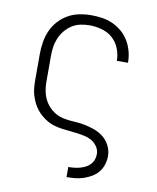

<svg xmlns="http://www.w3.org/2000/svg" viewBox="-84 -607 719 882"><g transform="rotate(10 275.0 -166.0)"><path d="M287 210V163H288Q301 163 314.5 161.5Q328 160 341 156.5Q354 153 366 147Q378 141 387.5 131Q397 121 401.5 108.5Q406 96 406 82Q406 64 396 48.5Q386 33 370.5 23.5Q355 14 337.5 10Q320 6 302.5 3.5Q285 1 267 -0.5Q249 -2 231 -4.5Q213 -7 195.5 -11.5Q178 -16 162.5 -24.5Q147 -33 133 -44.5Q119 -56 108 -70Q97 -84 89 -100.5Q81 -117 76 -134Q71 -151 69.5 -169Q68 -187 68 -205V-325Q68 -353 72.5 -381Q77 -409 88.5 -435Q100 -461 119 -482Q138 -503 162.5 -517Q187 -531 215 -536.5Q243 -542 271 -542Q297 -542 323 -538Q349 -534 372.5 -523Q396 -512 415.5 -495Q435 -478 448 -455.5Q461 -433 467.5 -408Q474 -383 474 -357V-356H422Q422 -385 411 -413Q400 -441 378.5 -460Q357 -479 328.5 -487Q300 -495 271 -495Q250 -495 228.5 -490.5Q207 -486 189 -474.5Q171 -463 157 -446Q143 -429 134.5 -409Q126 -389 123 -368Q120 -347 120 -325V-205Q120 -180 125.5 -155.5Q131 -131 144.5 -110Q158 -89 179 -74Q200 -59 224.5 -53.5Q249 -48 274 -47Q299 -46 323.5 -41.5Q348 -37 372 -28.5Q396 -20 415.5 -4.5Q435 11 446.5 34Q458 57 458 82Q458 102 452 121.5Q446 141 433.5 156.5Q421 172 403.5 182.5Q386 193 367 199.5Q348 206 328 208Q308 210 288 210Z"/></g></svg>

Font: Lode Dark
Style: Regular
Weight: 400
Monospace: yes
Designer: Belleve Invis
Foundry: Belleve Invis
Version: Version 29.2.0; ttfautohint (v1.8.3)